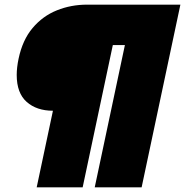

<svg xmlns="http://www.w3.org/2000/svg" viewBox="-20 -730 797 827"><path d="M138 77 208 -253Q138 -253 95 -291Q52 -329 52 -407Q52 -423 54 -440.5Q56 -458 60 -477Q77 -558 120.5 -609.5Q164 -661 225 -685.5Q286 -710 355 -710H757L590 77H388L518 -536H466L336 77Z"/></svg>

Font: Kanit Black
Style: Italic
Weight: 900
Italic angle: -12°
Designer: Katatrad Team
Foundry: CadsonDemak
Version: Version 2.000; ttfautohint (v1.8.3)